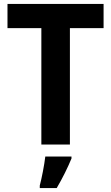

<svg xmlns="http://www.w3.org/2000/svg" viewBox="-20 -734 565 975"><path d="M335 0V-591H506V-714H18V-591H190V0ZM343 71V61H210C205 104 192 171 182 208V221H268C298 170 324 117 343 71Z"/></svg>

Font: Noto Sans Malayalam SemiCondensed
Style: Bold
Weight: 700
Width: 4
Designer: Jelle Bosma - Monotype Design Team
Foundry: Monotype Imaging Inc.
Version: Version 2.104